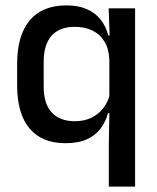

<svg xmlns="http://www.w3.org/2000/svg" viewBox="-20 -520 583 712"><path d="M222.5 11Q135 11 89.2 -44Q43.5 -99 43.5 -204.5V-282Q43.5 -388.5 90 -444.2Q136.5 -500 226.5 -500Q270.5 -500 301.8 -486.2Q333 -472.5 353 -447.5Q373 -422.5 381.5 -388.5H414L385.5 -298Q384 -339 367.2 -366.2Q350.5 -393.5 322.2 -407Q294 -420.5 257 -420.5Q201 -420.5 171.5 -387.8Q142 -355 142 -290V-198.5Q142 -135.5 171.8 -103Q201.5 -70.5 258 -70.5Q292.5 -70.5 319 -83.5Q345.5 -96.5 363 -119Q380.5 -141.5 387 -169.5L408.5 -100.5H380.5Q372.5 -70 354 -44.5Q335.5 -19 303.5 -4Q271.5 11 222.5 11ZM383.5 172V17L386 -123.5L385.5 -142.5V-345.5L387 -374.5L383 -489H481V172Z"/></svg>

Font: Anek Odia Medium
Style: Regular
Weight: 500
Designer: Yesha Goshar & Mahesh Sahu (Odia), Yesha Goshar (Latin)
Foundry: Ek Type
Version: Version 1.003